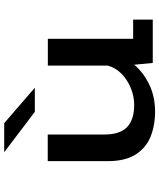

<svg xmlns="http://www.w3.org/2000/svg" viewBox="58 -806 759 915"><g transform="rotate(-90 437.5 -348.5)"><path d="M363.5 11Q296 11 242.5 -11Q189 -33 158 -82.8Q127 -132.5 127 -215.5V-500.5H254V-231Q254 -155.5 289.8 -122Q325.5 -88.5 395 -88.5Q436.5 -88.5 476.2 -105Q516 -121.5 544.8 -150.2Q573.5 -179 582.5 -215.5V-500H710V-93.5H801.5V0H595L586.5 -88.5Q550 -44.5 492.2 -16.8Q434.5 11 363.5 11ZM362 -562 169.5 -708H308L477 -562Z"/></g></svg>

Font: Trispace SemiExpanded Medium
Style: Regular
Weight: 500
Width: 6
Designer: Tyler Finck
Foundry: Etcetera Type Company
Version: Version 1.210; ttfautohint (v1.8.3)